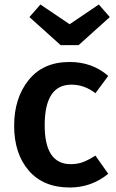

<svg xmlns="http://www.w3.org/2000/svg" viewBox="-20 -820 518 855"><path d="M291 15Q173 15 108 -60.5Q43 -136 43 -260Q43 -383 107.5 -463.5Q172 -544 290 -544Q391 -544 462 -482L405 -405Q356 -443 298 -443Q179 -443 179 -262Q179 -89 295 -89Q325 -89 349 -98Q373 -107 405 -127L462 -46Q387 15 291 15ZM330 -619H250L111 -744L160 -800L290 -712L420 -800L469 -744Z"/></svg>

Font: Trujillo Medium
Style: Regular
Weight: 500
Designer: Fira Sans original fonts by bBox Type GmbH, Carrois Corporate GbR, & Edenspiekermann AG / Changes by Cristiano Sobral
Foundry: Fira Sans original fonts by bBox Type GmbH, Carrois Corporate GbR, & Edenspiekermann AG / Changes by Cristiano Sobral
Version: Version 4.301;October 17, 2021;FontCreator 14.0.0.2814 64-bi